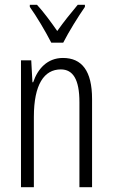

<svg xmlns="http://www.w3.org/2000/svg" viewBox="-20 -785 472 805"><path d="M195 -606H245C269 -653 307 -714 336 -756V-765H306C272 -724 250 -697 220 -655C193 -694 161 -737 135 -765H105V-756C133 -717 171 -653 195 -606ZM244 -542C178 -542 138 -496 119 -440H116L111 -532H68V0H122V-295C122 -431 165 -494 235 -494C286 -494 313 -452 313 -357V0H366V-370C366 -488 323 -542 244 -542Z"/></svg>

Font: Noto Sans Devanagari UI ExtraCondensed Light
Style: Regular
Weight: 300
Width: 2
Designer: Jelle Bosma - Monotype Design Team
Foundry: Monotype Imaging Inc.
Version: Version 2.004